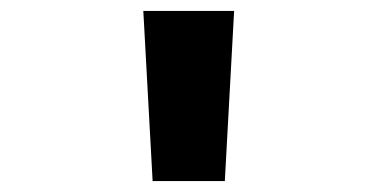

<svg xmlns="http://www.w3.org/2000/svg" viewBox="-20 -781 690 351"><path d="M259 -450 242 -761H408L391 -450Z"/></svg>

Font: Azeret Mono
Style: Bold
Weight: 700
Designer: Martin Vácha
Foundry: Displaay
Version: Version 1.002